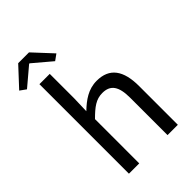

<svg xmlns="http://www.w3.org/2000/svg" viewBox="-280 -980 1080 1080"><g transform="rotate(-45 260.0 -440.0)"><path d="M82 0H164V-352C213 -401 247 -427 297 -427C361 -427 389 -388 389 -297V0H471V-308C471 -432 425 -498 323 -498C256 -498 207 -462 161 -418L164 -518V-712H82ZM-24 -767 12 -741 122 -834H126L236 -741L272 -767L167 -880H81Z"/></g></svg>

Font: Giro Sans Regular
Style: Regular
Weight: 400
Designer: Paul D. Hunt
Foundry: Adobe Systems Incorporated
Version: Version 1.000;PS 1.0;hotconv 1.0.88;makeotf.lib2.5.647800